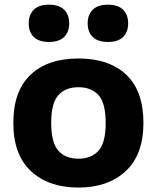

<svg xmlns="http://www.w3.org/2000/svg" viewBox="-20 -812 688 842"><path d="M324 10.5Q193.5 10.5 116 -61.2Q38.5 -133 38.5 -273Q38.5 -413 114 -484.2Q189.5 -555.5 324 -555.5Q458.5 -555.5 533.8 -484.2Q609 -413 609 -273Q609 -133.5 531.2 -61.5Q453.5 10.5 324 10.5ZM324 -116Q380.5 -116 412 -151Q443.5 -186 443.5 -272.5Q443.5 -360 412 -394.8Q380.5 -429.5 324 -429.5Q267.5 -429.5 236 -394.8Q204.5 -360 204.5 -273.5Q204.5 -186.5 235.8 -151.2Q267 -116 324 -116ZM453.5 -628Q409 -628 386.8 -649.8Q364.5 -671.5 364.5 -709.5Q364.5 -747.5 386.8 -769.5Q409 -791.5 453.5 -791.5Q497.5 -791.5 519.8 -769.5Q542 -747.5 542 -709.5Q542 -671.5 519.8 -649.8Q497.5 -628 453.5 -628ZM194.5 -628Q150.5 -628 128.2 -649.8Q106 -671.5 106 -709.5Q106 -747.5 128.2 -769.5Q150.5 -791.5 194.5 -791.5Q239 -791.5 261.2 -769.5Q283.5 -747.5 283.5 -709.5Q283.5 -671.5 261.2 -649.8Q239 -628 194.5 -628Z"/></svg>

Font: Encode Sans SmExp
Style: Bold
Weight: 700
Width: 6
Designer: Multiple Designers
Foundry: Impallari Type
Version: Version 3.002; ttfautohint (v1.8.3) -l 8 -r 50 -G 200 -x 14 